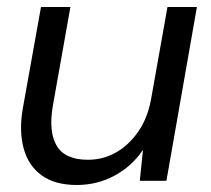

<svg xmlns="http://www.w3.org/2000/svg" viewBox="-20 -516 601 548"><path d="M199 12Q137 12 99 -15.5Q61 -43 47.5 -92.5Q34 -142 45 -206L97 -496H181L131 -215Q118 -141 141.5 -100.5Q165 -60 231 -60Q274 -60 310.5 -80.5Q347 -101 374 -139.5Q401 -178 411 -232L458 -496H542L455 0H379L388 -87H387Q356 -41 306.5 -14.5Q257 12 199 12Z"/></svg>

Font: DM Sans 28pt
Style: Italic
Weight: 400
Italic angle: -10°
Version: Version 4.004;gftools[0.9.30]